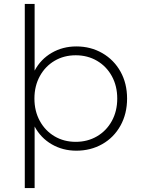

<svg xmlns="http://www.w3.org/2000/svg" viewBox="-20 -762 715 976"><path d="M626 -261Q626 -184 592.5 -123.5Q559 -63 500 -29.5Q441 4 368 4Q299 4 243 -28.5Q187 -61 156 -119V194H106V-742H156V-403Q187 -461 243 -493.5Q299 -526 368 -526Q441 -526 500 -492Q559 -458 592.5 -398Q626 -338 626 -261ZM576 -261Q576 -325 548.5 -375Q521 -425 473 -453Q425 -481 365 -481Q305 -481 257.5 -453Q210 -425 182.5 -375Q155 -325 155 -261Q155 -197 182.5 -147Q210 -97 257.5 -69Q305 -41 365 -41Q425 -41 473 -69Q521 -97 548.5 -147Q576 -197 576 -261Z"/></svg>

Font: Idrija Light
Style: Regular
Weight: 300
Designer: Julieta Ulanovsky
Foundry: Julieta Ulanovsky
Version: Version 7.200